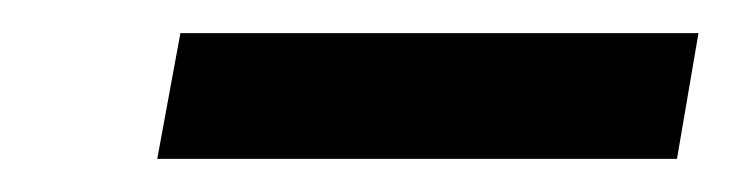

<svg xmlns="http://www.w3.org/2000/svg" viewBox="-20 -358 442 116"><path d="M75 -262 89 -338H402L389 -262Z"/></svg>

Font: Cuprum SemiBold
Style: Italic
Weight: 600
Italic angle: -10°
Version: Version 3.000